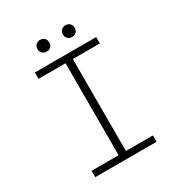

<svg xmlns="http://www.w3.org/2000/svg" viewBox="-187 -923 974 1047"><g transform="rotate(-30 300.0 -399.5)"><path d="M107 0V-40H277V-619H107V-659H493V-619H323V-40H493V0ZM220 -725Q205 -725 194 -735Q183 -745 183 -762Q183 -779 194 -789Q205 -799 220 -799Q236 -799 246.5 -789Q257 -779 257 -762Q257 -745 246.5 -735Q236 -725 220 -725ZM380 -725Q365 -725 354 -735Q343 -745 343 -762Q343 -779 354 -789Q365 -799 380 -799Q396 -799 406.5 -789Q417 -779 417 -762Q417 -745 406.5 -735Q396 -725 380 -725Z"/></g></svg>

Font: Source Code Pro ExtraLight Light
Style: Regular
Weight: 300
Monospace: yes
Version: Version 1.018;hotconv 1.0.116;makeotfexe 2.5.65601